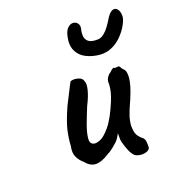

<svg xmlns="http://www.w3.org/2000/svg" viewBox="-113 -678 710 776"><g transform="rotate(-20 242.0 -290.5)"><path d="M337 -2Q327 -12 319.5 -29.5Q312 -47 306 -70Q304 -78 304.5 -89.5Q305 -101 304 -107Q301 -100 294.5 -90Q288 -80 282 -75Q278 -71 264 -59.5Q250 -48 236 -41Q203 -20 179 -20.5Q155 -21 136 -45Q120 -58 111 -76.5Q102 -95 108 -123Q110 -158 118 -191.5Q126 -225 151 -281Q172 -322 183 -344Q194 -366 197 -370Q212 -375 230 -369.5Q248 -364 250 -350Q256 -340 249.5 -313.5Q243 -287 225 -252Q211 -218 199 -185.5Q187 -153 184.5 -130Q182 -107 196 -102Q205 -97 224.5 -104Q244 -111 269.5 -141.5Q295 -172 322 -237Q330 -257 334 -272.5Q338 -288 339 -307Q337 -319 343.5 -331Q350 -343 362 -350Q366 -355 373 -359.5Q380 -364 382 -359L398 -360Q402 -361 406 -353Q410 -345 415 -341Q426 -332 423.5 -302Q421 -272 398 -218Q379 -177 372.5 -156Q366 -135 365 -115Q365 -97 369.5 -83.5Q374 -70 389 -57Q400 -50 401.5 -36Q403 -22 402 -10Q400 -1 388 3.5Q376 8 361.5 6.5Q347 5 337 -2ZM345 -430Q313 -433 287.5 -446Q262 -459 250.5 -484Q239 -509 247 -544Q252 -568 263.5 -578.5Q275 -589 287 -588Q299 -587 306 -577Q313 -567 308 -550Q305 -539 306 -524.5Q307 -510 318.5 -500Q330 -490 360 -491Q373 -492 385 -501.5Q397 -511 407 -524.5Q417 -538 423 -548Q438 -574 450 -580.5Q462 -587 470.5 -581Q479 -575 482 -562.5Q485 -550 483 -538Q479 -522 467 -502.5Q455 -483 437 -465.5Q419 -448 395.5 -438Q372 -428 345 -430Z"/></g></svg>

Font: Caveat SemiBold
Style: Regular
Weight: 600
Designer: Pablo Impallari
Foundry: Pablo Impallari
Version: Version 2.000